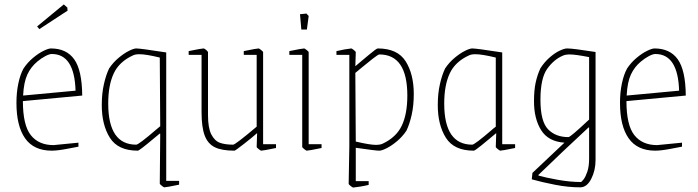

<svg xmlns="http://www.w3.org/2000/svg" viewBox="-20 -668 3140 864"><path d="M54 -205Q54 -252 62.5 -292.5Q71 -333 86 -360Q104 -387 128.5 -407.5Q153 -428 175.5 -439Q198 -450 209 -450Q279 -450 314 -401Q349 -352 350 -238L83 -213Q83 -105 118.5 -60Q154 -15 221 -15Q227 -15 333 -26V-8Q327 -7 283 1.5Q239 10 213 10Q132 10 93 -45.5Q54 -101 54 -205ZM320 -260Q315 -425 213 -425Q202 -425 184 -415.5Q166 -406 148 -391Q119 -367 103 -332.5Q87 -298 84 -238ZM147 -549 267 -648 283 -634 284 -620 157 -537Z M699 158 701 -66 699 -67 671 -44Q607 10 600 10Q511 10 474.5 -48Q438 -106 438 -195Q438 -247 447.5 -289Q457 -331 471 -360Q489 -387 513.5 -407.5Q538 -428 560 -439Q582 -450 593 -450Q612 -450 728 -432V146H786V163Q728 175 719 175Q717 175 708 168Q699 161 699 158ZM683 -85Q701 -100 701 -100L699 -409Q637 -424 608 -424Q589 -424 579 -419Q517 -391 492 -338Q467 -285 467 -202Q467 -17 593 -17Q604 -17 683 -85Z M887 -164V-421H829V-438Q887 -450 896 -450Q900 -450 908 -443Q916 -436 916 -433V-150Q916 -92 931 -63Q946 -34 969.5 -25.5Q993 -17 1029 -17Q1039 -17 1135 -98V-421H1077V-438Q1135 -450 1144 -450Q1146 -450 1155 -443Q1164 -436 1164 -433V-19H1222V-2Q1164 10 1155 10Q1153 10 1144 3Q1135 -4 1135 -7L1137 -69Q1118 -52 1078.5 -21Q1039 10 1035 10Q978 10 946.5 -5.5Q915 -21 901 -58.5Q887 -96 887 -164Z M1340 -7V-421H1282V-438Q1340 -450 1349 -450Q1351 -450 1360 -443Q1369 -436 1369 -433V-19H1427V-2Q1369 10 1360 10Q1358 10 1349 3Q1340 -4 1340 -7ZM1330 -604 1359 -607 1369 -596 1361 -535H1336Z M1549 159 1552 -11V-421H1494V-438Q1510 -442 1530 -445.5Q1550 -449 1561 -450Q1563 -450 1572 -443Q1581 -436 1581 -433L1579 -370L1599 -387Q1609 -395 1641.5 -422.5Q1674 -450 1680 -450Q1769 -450 1805.5 -392Q1842 -334 1842 -245Q1842 -193 1832.5 -151Q1823 -109 1809 -80Q1791 -53 1766.5 -32.5Q1742 -12 1720 -1Q1698 10 1687 10Q1670 10 1581 -3V147H1639V164Q1623 168 1602 171.5Q1581 175 1569 176Q1567 176 1558 169Q1549 162 1549 159ZM1813 -238Q1813 -423 1687 -423Q1682 -423 1657.5 -404Q1633 -385 1608 -364L1579 -340L1581 -31Q1644 -16 1673 -16Q1689 -16 1701 -21Q1763 -50 1788 -102.5Q1813 -155 1813 -238Z M1950 -195Q1950 -247 1959.5 -289Q1969 -331 1983 -360Q2001 -387 2025.5 -407.5Q2050 -428 2072 -439Q2094 -450 2105 -450Q2124 -450 2240 -432V-19H2298V-2Q2239 10 2231 10Q2229 10 2220 3Q2211 -4 2211 -7L2213 -69L2183 -44Q2175 -37 2146 -13.5Q2117 10 2112 10Q2023 10 1986.5 -48Q1950 -106 1950 -195ZM2195 -85Q2193 -84 2211 -98V-409Q2149 -424 2120 -424Q2101 -424 2091 -419Q2029 -391 2004 -338Q1979 -285 1979 -202Q1979 -17 2105 -17Q2116 -17 2195 -85Z M2373 139 2376 110 2520 -26Q2447 -31 2415 -82.5Q2383 -134 2383 -212Q2383 -262 2390.5 -296.5Q2398 -331 2412 -361Q2430 -389 2453.5 -409.5Q2477 -430 2498.5 -440Q2520 -450 2532 -450Q2559 -450 2660 -434V52Q2660 99 2640.5 137Q2621 175 2591 175Q2537 175 2478 163.5Q2419 152 2373 139ZM2631 -130V-411Q2569 -423 2545 -423Q2525 -423 2514 -418Q2473 -401 2442.5 -358.5Q2412 -316 2412 -219Q2412 -122 2446 -86.5Q2480 -51 2538 -51Q2547 -51 2631 -130ZM2631 46V-93L2629 -95Q2576 -46 2511 15.5Q2446 77 2403 119V122Q2434 131 2489.5 141Q2545 151 2594 151Q2597 151 2606 139.5Q2615 128 2623 104.5Q2631 81 2631 46Z M2770 -205Q2770 -252 2778.5 -292.5Q2787 -333 2802 -360Q2820 -387 2844.5 -407.5Q2869 -428 2891.5 -439Q2914 -450 2925 -450Q2995 -450 3030 -401Q3065 -352 3066 -238L2799 -213Q2799 -105 2834.5 -60Q2870 -15 2937 -15Q2943 -15 3049 -26V-8Q3043 -7 2999 1.5Q2955 10 2929 10Q2848 10 2809 -45.5Q2770 -101 2770 -205ZM3036 -260Q3031 -425 2929 -425Q2918 -425 2900 -415.5Q2882 -406 2864 -391Q2835 -367 2819 -332.5Q2803 -298 2800 -238Z"/></svg>

Font: Grenze Thin
Style: Regular
Weight: 250
Designer: Renata Polastri
Foundry: Omnibus-Type
Version: Version 1.002; ttfautohint (v1.8)